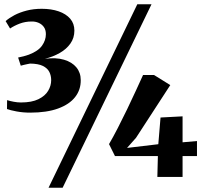

<svg xmlns="http://www.w3.org/2000/svg" viewBox="-20 -835 959 906"><path d="M122.5 -303.5Q88.5 -303.5 58 -309.2Q27.5 -315 13 -320.5L13.5 -362.5Q27.5 -358 45 -354.8Q62.5 -351.5 79 -351.5Q130 -351.5 161.5 -367Q193 -382.5 207.2 -406.5Q221.5 -430.5 221.5 -456.5Q221.5 -478 212.8 -495.5Q204 -513 182.5 -523.8Q161 -534.5 122 -535Q117 -534 109.2 -532.5Q101.5 -531 93.2 -529Q85 -527 78 -525L65.5 -563.5Q78.5 -566 91.8 -569.5Q105 -573 116 -577Q160.5 -594 178.5 -619.8Q196.5 -645.5 196.5 -673.5Q196.5 -694.5 186.8 -707.8Q177 -721 161.8 -727.5Q146.5 -734 129 -733.5Q99.5 -733.5 73.5 -723.8Q47.5 -714 27.5 -700.5L6.5 -735.5Q23.5 -750.5 48.2 -763.5Q73 -776.5 105.5 -785Q138 -793.5 177 -793.5Q222 -793.5 256.8 -781.5Q291.5 -769.5 311.2 -746.8Q331 -724 331 -690.5Q331 -656 312.2 -629.5Q293.5 -603 261.8 -585Q230 -567 192 -557.5Q244 -564.5 282 -553.2Q320 -542 340.5 -517Q361 -492 361 -457Q361.5 -411.5 334.5 -377Q307.5 -342.5 254.2 -323Q201 -303.5 122.5 -303.5ZM628 -815H695L275.5 51H209ZM722.5 0 725 -98.5H522.5L494.5 -155Q514 -188.5 536 -231.2Q558 -274 579.8 -319.2Q601.5 -364.5 621 -406.8Q640.5 -449 655 -481H707L783.5 -433.5L622 -185L579.5 -137L727 -154.5L737.5 -280.5L841.5 -286V-163.5L909.5 -169.5V-98.5H841.5V0Z"/></svg>

Font: Merriweather 96pt ExtraBold
Style: Regular
Weight: 800
Version: Version 2.100